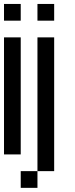

<svg xmlns="http://www.w3.org/2000/svg" viewBox="-20 -853 373 957"><path d="M0 -83.3V-666.7H83.3V-83.3ZM0 -750V-833.3H83.3V-750ZM83.3 83.3V0H166.7V83.3ZM166.7 0V-666.7H250V0ZM166.7 -750V-833.3H250V-750Z"/></svg>

Font: Galmuri11 Condensed
Style: Regular
Weight: 400
Width: 3
Designer: Lee Minseo (quiple)
Version: Version 2.399;hotconv 1.1.1;makeotfexe 2.6.0 DEVELOPMENT